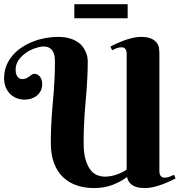

<svg xmlns="http://www.w3.org/2000/svg" viewBox="-20 -910 878 937"><path d="M689 7.8Q664.1 7.8 647.9 3.2Q631.8 -1.5 621.8 -9.3Q611.8 -17.1 606.9 -26.6Q602.1 -36.1 600.1 -45.9Q569.3 -23.4 529.3 -7.8Q489.3 7.8 439 7.8Q394 7.8 355.7 -4.9Q317.4 -17.6 288.8 -44.2Q260.3 -70.8 244.1 -112.5Q228 -154.3 228 -212.9Q228 -255.9 229.5 -290Q231 -324.2 233.2 -354.2Q235.4 -384.3 238 -412.1Q240.7 -439.9 242.9 -470.2Q245.1 -500.5 246.6 -535.2Q248 -569.8 248 -613.8Q248 -627.4 245.4 -639.9Q242.7 -652.3 236.6 -661.9Q230.5 -671.4 219.7 -677.2Q209 -683.1 192.9 -683.1Q177.2 -683.1 153.8 -675.5Q130.4 -668 108.6 -653.6Q86.9 -639.2 71.5 -617.9Q56.2 -596.7 56.2 -569.8Q56.2 -554.2 60.3 -544.9Q64.5 -535.6 69.8 -531Q75.2 -526.4 80.8 -525.1Q86.4 -523.9 88.9 -523.9Q101.1 -523.9 108.9 -528.1Q116.7 -532.2 123 -536.9Q129.4 -541.5 135 -545.7Q140.6 -549.8 147.9 -549.8Q153.8 -549.8 160.4 -547.1Q167 -544.4 172.6 -538.6Q178.2 -532.7 182.1 -523.2Q186 -513.7 186 -500Q186 -480.5 178.5 -466.3Q170.9 -452.1 158.9 -442.6Q147 -433.1 131.6 -428.5Q116.2 -423.8 101.1 -423.8Q77.6 -423.8 58.8 -431.9Q40 -439.9 26.9 -454.1Q13.7 -468.3 6.8 -487.3Q0 -506.3 0 -527.8Q0 -561.5 11.2 -589.6Q22.5 -617.7 42 -640.1Q61.5 -662.6 87.2 -679.4Q112.8 -696.3 142.1 -707.5Q171.4 -718.8 202.1 -724.4Q232.9 -730 262.2 -730Q295.9 -730 319.6 -722.9Q343.3 -715.8 359.6 -704.6Q376 -693.4 385.5 -679.7Q395 -666 400.1 -653.1Q405.3 -640.1 406.7 -629.6Q408.2 -619.1 408.2 -613.8Q408.2 -574.2 406.7 -541.3Q405.3 -508.3 403.1 -478Q400.9 -447.8 398.2 -418.7Q395.5 -389.6 393.3 -358.2Q391.1 -326.7 389.6 -291.3Q388.2 -255.9 388.2 -212.9Q388.2 -159.7 398.7 -127.2Q409.2 -94.7 424.8 -77.1Q440.4 -59.6 458.3 -53.7Q476.1 -47.9 490.2 -47.9Q517.1 -47.9 544.7 -56.6Q572.3 -65.4 598.1 -82V-647.9Q598.1 -662.1 592 -670.7Q585.9 -679.2 573.2 -679.2Q559.6 -679.2 547.9 -674.3Q536.1 -669.4 526.9 -665L519 -683.1Q531.2 -689.5 548.8 -697.5Q566.4 -705.6 586.4 -712.9Q606.4 -720.2 627.4 -725.1Q648.4 -730 667 -730Q700.2 -730 718.5 -721.4Q736.8 -712.9 745.6 -700.4Q754.4 -688 756.1 -673.8Q757.8 -659.7 757.8 -648.9V-74.2Q757.8 -60.1 764.2 -51.5Q770.5 -43 783.2 -43Q796.4 -43 808.1 -47.6Q819.8 -52.2 829.1 -57.1L836.9 -39.1Q824.7 -32.7 807.1 -24.7Q789.6 -16.6 769.5 -9.3Q749.5 -2 728.5 2.9Q707.5 7.8 689 7.8ZM342.8 -889.6H603V-820.8H342.8Z"/></svg>

Font: Berkshire Swash
Style: Regular
Weight: 400
Designer: Astigmatic (AOETI)
Foundry: Astigmatic (AOETI)
Version: Version 1.001